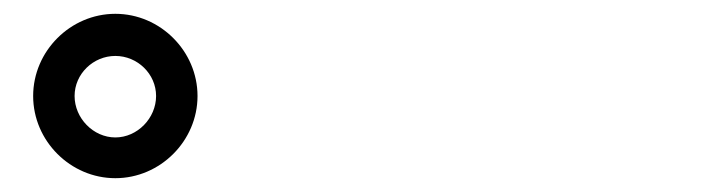

<svg xmlns="http://www.w3.org/2000/svg" viewBox="-20 -847 1040 278"><path d="M28 -708C28 -643 82 -589 147 -589C212 -589 266 -643 266 -708C266 -773 212 -827 147 -827C82 -827 28 -773 28 -708ZM88 -708C88 -740 115 -766 147 -766C179 -766 206 -740 206 -708C206 -676 179 -648 147 -648C115 -648 88 -676 88 -708Z"/></svg>

Font: Noto Sans JP
Style: Bold
Weight: 700
Designer: Ryoko NISHIZUKA 西塚涼子 (kana, bopomofo & ideographs); Paul D. Hunt (Latin, Greek & Cyrillic); Sandoll Communications 산돌커뮤니
Foundry: Adobe
Version: Version 2.004;hotconv 1.0.118;makeotfexe 2.5.65603